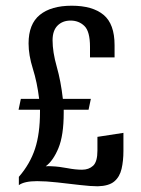

<svg xmlns="http://www.w3.org/2000/svg" viewBox="-20 -650 495 672"><path d="M45 -266 53 -304H117Q110 -362 95 -409.5Q80 -457 80 -498Q80 -566 119.5 -598Q159 -630 231 -630Q304 -630 342.5 -598Q381 -566 381 -492V-449H295V-486Q295 -540 275.5 -559Q256 -578 227 -578Q199 -578 181.5 -560.5Q164 -543 164 -509Q164 -468 178.5 -417Q193 -366 200 -304H298L290 -266H203Q203 -261 203 -255Q203 -176 184.5 -131.5Q166 -87 140 -68Q150 -69 162 -68Q187 -67 215.5 -61.5Q244 -56 267 -56Q291 -56 306 -70Q321 -84 321 -123V-171L412 -185V-122Q412 -87 405.5 -59Q399 -31 380 -15Q361 1 322 2Q298 2 259.5 -2.5Q221 -7 181 -11.5Q141 -16 110 -16Q65 -16 46 -2V-31Q85 -76 102.5 -129Q120 -182 120 -259Q120 -262 120 -266Z"/></svg>

Font: Smooch Sans SemiBold
Style: Bold
Weight: 600
Designer: Robert E. Leuschke
Foundry: Robert E. Leuschke
Version: Version 1.010; ttfautohint (v1.8.3)